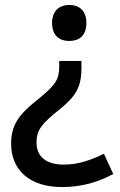

<svg xmlns="http://www.w3.org/2000/svg" viewBox="-20 -566 488 778"><path d="M330 -473C330 -524 300 -546 260 -546C223 -546 191 -524 191 -473C191 -420 223 -400 260 -400C300 -400 330 -420 330 -473ZM310 -289V-319H220V-298C220 -246 207 -224 143 -171C69 -112 25 -71 25 16C25 123 100 192 231 192C314 192 382 170 439 139L401 57C351 81 301 101 238 101C168 101 128 69 128 12C128 -42 151 -66 223 -124C289 -177 310 -217 310 -289Z"/></svg>

Font: Noto Sans Lisu Medium
Style: Regular
Weight: 500
Designer: Monotype Design Team. David Williams.
Foundry: Monotype Imaging Inc.
Version: Version 2.102